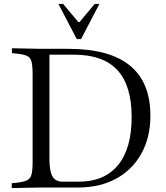

<svg xmlns="http://www.w3.org/2000/svg" viewBox="-20 -960 852 983"><path d="M40 3V-22L60 -24Q99 -28 117.5 -36.5Q136 -45 141.5 -67Q147 -89 147 -133V-577Q147 -622 141.5 -644Q136 -666 118 -674Q100 -682 61 -686L41 -688V-713L189 -710H330Q750 -710 750 -368Q750 -257 704 -174Q658 -91 575 -45.5Q492 0 380 0H188ZM299 -30H384Q515 -30 584.5 -115Q654 -200 654 -361Q654 -522 581 -601Q508 -680 359 -680H233V-146Q233 -84 248.5 -57Q264 -30 299 -30ZM373 -760 279 -940H303L381 -847H387L465 -940H489L395 -760Z"/></svg>

Font: Baskervville
Style: Regular
Weight: 400
Designer: Alexis Faudot, Rémi Forte, Morgane Pierson, Rafael Ribas, Tanguy Vanlaeys, Rosalie Wagner, Thomas Huot-Marchand
Foundry: ANRT
Version: Version 1.100